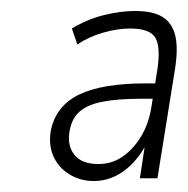

<svg xmlns="http://www.w3.org/2000/svg" viewBox="-20 -733 342 350"><path d="M151 -403Q126 -403 106 -415.5Q86 -428 77 -449Q68 -470 73 -497Q83 -541 125 -561Q167 -581 246 -581H269L265 -553H238Q194 -553 166.5 -547.5Q139 -542 125 -529.5Q111 -517 107 -495Q102 -468 115.5 -451Q129 -434 159 -434Q184 -434 203.5 -447.5Q223 -461 237 -484Q251 -507 256 -538L267 -607Q273 -648 263 -664.5Q253 -681 217 -681Q194 -681 168 -673.5Q142 -666 121 -652L111 -681Q139 -698 169.5 -705.5Q200 -713 226 -713Q259 -713 276.5 -702Q294 -691 299.5 -668Q305 -645 299 -607L267 -408H235L247 -487H255Q237 -446 210 -424.5Q183 -403 151 -403Z"/></svg>

Font: Nunito Sans 10pt Condensed ExtraLight
Style: Italic
Weight: 250
Width: 3
Italic angle: -9°
Designer: Vernon Adams
Foundry: Vernon Adams
Version: Version 3.101;gftools[0.9.27]